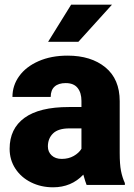

<svg xmlns="http://www.w3.org/2000/svg" viewBox="-20 -788 573 818"><path d="M314 -610H185L283 -768H457ZM260 -434Q229 -434 212.5 -419Q196 -404 196 -375H33Q33 -424 62 -464Q91 -504 144.5 -527.5Q198 -551 268 -551Q368 -551 429 -501Q490 -451 490 -357V-136Q490 -88 495.5 -60Q501 -32 512 -8V0H349Q344 -12 335 -44Q284 10 206 10Q155 10 112.5 -11Q70 -32 45.5 -69.5Q21 -107 21 -154Q21 -240 84.5 -286Q148 -332 273 -332H327V-358Q327 -393 310.5 -413.5Q294 -434 260 -434ZM327 -154V-241H276Q228 -241 206 -219.5Q184 -198 184 -164Q184 -141 200 -126Q216 -111 243 -111Q272 -111 294 -123.5Q316 -136 327 -154Z"/></svg>

Font: Freesentation 9 Black
Style: Regular
Weight: 900
Designer: glyphs from Roboto by Christian Robertson / Hangul glyphs from Noto Sans CJK(Source Han Sans) by Jang Soo-young and Kang
Foundry: PT&
Version: Version 2.001